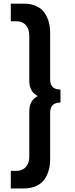

<svg xmlns="http://www.w3.org/2000/svg" viewBox="-20 -802 412 1058"><path d="M39.5 -685V-781.8H111.8Q145.5 -781.8 171.4 -771.8Q197.3 -761.8 213 -745.9Q228.6 -730 238.9 -707.7Q249.1 -685.5 252.7 -663.6Q256.4 -641.8 256.4 -617.3V-363.2Q256.4 -308.6 313.2 -308.6V-236.8Q256.4 -236.8 256.4 -182.3V71.8Q256.4 96.4 252.7 118.2Q249.1 140 238.9 162.3Q228.6 184.5 213 200.5Q197.3 216.4 171.4 226.4Q145.5 236.4 111.8 236.4H39.5V139.5H71.4Q103.2 139.5 122.3 118.2Q141.4 96.8 141.4 61.4V-188.6Q141.4 -248.6 188.2 -272.7Q141.4 -296.8 141.4 -356.8V-606.8Q141.4 -642.3 122.3 -663.6Q103.2 -685 71.4 -685Z"/></svg>

Font: Spartan MB
Style: Bold
Weight: 700
Designer: Matt Bailey, Mirko Velimirovic
Foundry: Matt Bailey
Version: Version 1.005